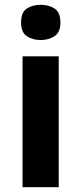

<svg xmlns="http://www.w3.org/2000/svg" viewBox="-20 -781 339 801"><path d="M150 -761Q183 -761 207.5 -745.5Q232 -730 232 -687Q232 -646 207.5 -630Q183 -614 150 -614Q116 -614 92 -630Q68 -646 68 -687Q68 -730 92 -745.5Q116 -761 150 -761ZM225 -546V0H74V-546Z"/></svg>

Font: Noto Sans Thai Looped
Style: Bold
Weight: 700
Designer: Sasikarn Vongin, Ben Mitchell
Foundry: The Fontpad Ltd
Version: Version 1.001; ttfautohint (v1.8.4.7-5d5b)